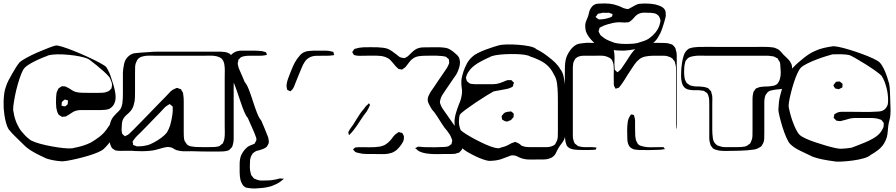

<svg xmlns="http://www.w3.org/2000/svg" viewBox="-44 -837 5098 1092"><path d="M589 -39Q579 -26 568.5 -13.5Q558 -1 546 10Q537 19 512.5 29.5Q488 40 456 49.5Q424 59 391.5 66.5Q359 74 334.5 78Q310 82 301 80Q260 77 221 65Q206 58 184 47.5Q162 37 140 24Q118 11 103 -2Q81 -24 51.5 -52Q22 -80 5 -102Q-4 -117 -10 -139.5Q-16 -162 -19 -184Q-22 -206 -23 -221Q-24 -236 -23.5 -259Q-23 -282 -20 -304.5Q-17 -327 -11 -342Q-5 -362 5 -381Q15 -400 26 -419Q35 -435 45 -451Q55 -467 66 -481Q77 -492 106 -508Q135 -524 169.5 -539Q204 -554 233 -565Q262 -576 273 -578Q282 -580 311 -571Q340 -562 378.5 -546.5Q417 -531 455 -513.5Q493 -496 522 -480.5Q551 -465 560 -456Q579 -427 590 -389Q597 -369 603 -348Q609 -327 612 -306Q614 -293 613.5 -278.5Q613 -264 607 -250Q599 -230 578 -218Q568 -214 555 -212.5Q542 -211 530 -211H443Q429 -211 415 -211Q401 -211 387 -207Q375 -203 365.5 -196.5Q356 -190 345 -183Q342 -182 338.5 -179.5Q335 -177 332 -175Q329 -174 326 -174Q323 -174 321 -174Q313 -172 309 -172Q305 -174 302 -177Q299 -179 295.5 -180.5Q292 -182 290 -184Q289 -186 287.5 -189Q286 -192 285 -193Q281 -201 279.5 -209Q278 -217 276 -225Q275 -239 274.5 -253Q274 -267 275 -281Q276 -290 276.5 -300Q277 -310 281 -318Q283 -322 284.5 -326Q286 -330 288 -333Q290 -335 293.5 -337.5Q297 -340 299 -341Q301 -342 303 -343.5Q305 -345 306 -346Q308 -347 311.5 -346.5Q315 -346 317 -346Q319 -346 322.5 -346Q326 -346 328 -345Q331 -344 334 -342.5Q337 -341 340 -339Q351 -334 361.5 -326.5Q372 -319 384 -315Q401 -310 419.5 -309.5Q438 -309 455 -309H519Q529 -309 539 -309.5Q549 -310 559 -313Q563 -315 567 -316Q571 -317 574 -319Q578 -321 580.5 -324.5Q583 -328 586 -330Q587 -332 588 -332.5Q589 -333 590 -334Q590 -338 591 -340Q591 -344 592.5 -348Q594 -352 593 -356Q593 -360 592 -364Q591 -368 590 -371Q586 -383 579 -397Q567 -412 546.5 -430.5Q526 -449 505 -466Q484 -483 469 -494Q460 -503 435 -510Q410 -517 378 -521.5Q346 -526 313.5 -527.5Q281 -529 256 -526.5Q231 -524 222 -518Q207 -513 183 -502.5Q159 -492 135 -479Q111 -466 96 -451Q87 -442 77 -417Q67 -392 57.5 -359Q48 -326 41.5 -293Q35 -260 32 -235Q29 -210 33 -201Q35 -184 40 -167Q45 -150 52 -134Q57 -123 63.5 -111.5Q70 -100 78 -90Q88 -78 98.5 -67Q109 -56 122 -46Q131 -37 156.5 -28Q182 -19 216 -11.5Q250 -4 283.5 1Q317 6 342.5 7Q368 8 377 4Q400 0 425 -7.5Q450 -15 472 -26Q495 -39 519.5 -57.5Q544 -76 560 -98Q568 -108 574 -118Q580 -128 587 -137L595 -146Q596 -146 596 -147Q596 -148 597 -148Q598 -148 600.5 -146Q603 -144 604 -144Q606 -143 608.5 -142Q611 -141 612 -140Q613 -139 612.5 -137.5Q612 -136 613 -135Q614 -131 614 -128Q614 -125 615 -122Q616 -118 615.5 -114Q615 -110 615 -106Q614 -88 607 -72Q600 -56 589 -39ZM326 -232Q329 -234 334 -237.5Q339 -241 340 -244Q342 -247 342 -252Q342 -257 342 -260Q344 -262 343 -265Q342 -267 341 -266.5Q340 -266 338 -267Q336 -268 331 -269.5Q326 -271 324 -271Q323 -270 321 -268Q319 -266 317 -265Q316 -264 313 -261.5Q310 -259 308 -257Q307 -255 307 -251Q307 -247 307 -244Q307 -243 306 -240Q305 -237 306 -236Q307 -235 311 -235Q317 -232 326 -232Z M1285 -339V-80Q1285 -64 1285 -46.5Q1285 -29 1280 -13Q1279 -10 1278 -6.5Q1277 -3 1275 0Q1274 2 1271.5 4Q1269 6 1267 8L1260 16Q1253 20 1244.5 21.5Q1236 23 1228 24Q1212 25 1195.5 25Q1179 25 1162 25Q1140 25 1105 24.5Q1070 24 1047 23Q1031 23 1015 23.5Q999 24 983 22Q972 20 960 17Q950 13 941 7Q932 1 921 0Q912 -2 903 -0.5Q894 1 886 3L843 15Q828 19 806 21Q784 23 762 23Q740 23 725 22Q704 20 683 20.5Q662 21 641 21Q634 21 626 20.5Q618 20 611 18Q609 17 606.5 15Q604 13 602 12Q601 10 598 9Q595 8 593 6Q592 4 591 1.5Q590 -1 588 -3Q584 -11 582 -18.5Q580 -26 579 -35Q578 -46 578 -57.5Q578 -69 578 -80Q578 -100 580 -120.5Q582 -141 592 -160Q597 -169 604.5 -177.5Q612 -186 619 -193Q623 -197 627 -200.5Q631 -204 634 -208Q642 -216 646 -227Q650 -238 652 -249Q654 -263 654.5 -278Q655 -293 655 -307Q655 -322 655 -344Q655 -366 655 -387.5Q655 -409 655 -424Q656 -447 662 -474.5Q668 -502 689 -519Q704 -532 723 -534.5Q742 -537 761 -538L808 -541Q823 -543 847 -543Q871 -543 894.5 -543Q918 -543 933 -543H1215Q1226 -542 1235.5 -541Q1245 -540 1255 -535Q1257 -534 1259.5 -533Q1262 -532 1263 -531Q1265 -530 1267 -527Q1269 -524 1270 -522Q1272 -521 1273.5 -518.5Q1275 -516 1276 -514Q1280 -506 1281 -495.5Q1282 -485 1283 -476Q1285 -461 1285.5 -434.5Q1286 -408 1285.5 -381.5Q1285 -355 1285 -339ZM1234 -123V-395Q1234 -414 1234.5 -433Q1235 -452 1232 -470Q1231 -478 1227.5 -486.5Q1224 -495 1218 -502Q1212 -508 1204 -511.5Q1196 -515 1188 -517Q1170 -521 1151 -520.5Q1132 -520 1114 -520H844Q825 -520 805 -520.5Q785 -521 767 -516Q759 -514 751.5 -510Q744 -506 739 -499Q737 -498 736 -495Q735 -492 734 -490Q725 -474 724.5 -455.5Q724 -437 724 -419V-318Q724 -301 723.5 -282Q723 -263 718 -246Q713 -223 700 -207Q690 -195 677.5 -185Q665 -175 657 -161Q651 -149 649.5 -135.5Q648 -122 648 -109Q647 -103 647.5 -97Q648 -91 649 -85Q650 -83 650 -80.5Q650 -78 651 -76Q653 -73 657 -70Q661 -67 663 -65Q666 -62 667 -62Q669 -62 672 -65Q675 -66 677.5 -67.5Q680 -69 683 -70Q688 -73 692.5 -77.5Q697 -82 701 -86Q710 -94 718.5 -103Q727 -112 735 -120Q746 -131 768 -153.5Q790 -176 815 -202Q840 -228 862 -250.5Q884 -273 895 -284Q907 -296 920.5 -311Q934 -326 950 -332Q953 -333 956.5 -335Q960 -337 963 -337Q965 -337 968.5 -335.5Q972 -334 974 -333Q976 -332 979.5 -331.5Q983 -331 985 -329Q987 -328 988 -325Q989 -322 990 -320Q992 -318 993.5 -315.5Q995 -313 996 -311Q998 -308 998 -300Q1000 -290 1000.5 -279.5Q1001 -269 1001 -258V-88Q1001 -75 1001.5 -61Q1002 -47 1006 -35Q1008 -33 1009.5 -30.5Q1011 -28 1012 -26Q1014 -24 1015.5 -21.5Q1017 -19 1018 -17Q1028 -7 1042.5 -4.5Q1057 -2 1070 -1Q1093 0 1124.5 0Q1156 0 1178 -1Q1184 -2 1191.5 -3Q1199 -4 1205 -7Q1207 -8 1209.5 -10.5Q1212 -13 1213 -14Q1215 -16 1218 -17.5Q1221 -19 1222 -20Q1224 -22 1224.5 -24.5Q1225 -27 1226 -28Q1232 -41 1233 -54Q1235 -71 1234.5 -87.5Q1234 -104 1234 -123ZM924 -125Q932 -154 936 -182Q937 -190 938 -199Q939 -208 938 -216Q938 -219 938.5 -224Q939 -229 937 -232Q936 -234 933 -236Q930 -238 928 -239Q927 -240 924.5 -242.5Q922 -245 921 -245Q919 -245 916 -242Q914 -241 911.5 -239.5Q909 -238 906 -236Q896 -230 886.5 -219Q877 -208 868 -199Q853 -184 832.5 -162.5Q812 -141 791 -119.5Q770 -98 755 -83Q746 -74 737 -65.5Q728 -57 720 -46Q719 -44 715.5 -40Q712 -36 711 -33Q710 -30 711 -26Q712 -22 713 -19Q713 -18 712.5 -16.5Q712 -15 713 -13Q714 -12 715.5 -12Q717 -12 718 -11Q722 -10 725.5 -8Q729 -6 733 -5Q736 -4 739.5 -4.5Q743 -5 747 -5Q760 -5 773 -7Q786 -9 798 -12Q813 -17 833.5 -28Q854 -39 873.5 -53.5Q893 -68 905 -83Q911 -93 915.5 -103Q920 -113 924 -125Z M1564 179Q1566 180 1567.5 179Q1569 178 1570 180Q1570 180 1568 182L1562 187Q1555 193 1546.5 199Q1538 205 1527 210Q1517 214 1507.5 218.5Q1498 223 1487 225Q1468 230 1447.5 232Q1427 234 1407 235Q1397 235 1387 234.5Q1377 234 1367 232Q1364 231 1361 231Q1358 231 1356 230Q1343 225 1335.5 213Q1328 201 1324 188Q1319 166 1319 142.5Q1319 119 1319 97Q1319 71 1326 50Q1331 38 1339 26Q1347 14 1357 5Q1359 3 1361 1Q1363 -1 1365 -2Q1372 -7 1380 -10Q1388 -13 1395 -16Q1397 -17 1400.5 -18.5Q1404 -20 1405 -21Q1406 -22 1406.5 -24.5Q1407 -27 1408 -28Q1410 -30 1411.5 -33.5Q1413 -37 1414 -40Q1415 -45 1413.5 -51.5Q1412 -58 1410 -62Q1407 -71 1403 -80.5Q1399 -90 1395 -99L1365 -167Q1356 -176 1345.5 -200.5Q1335 -225 1324.5 -257Q1314 -289 1303 -320.5Q1292 -352 1281.5 -376.5Q1271 -401 1262 -410Q1255 -426 1250 -444.5Q1245 -463 1247 -481Q1250 -501 1265 -519Q1280 -537 1299 -544Q1313 -549 1327.5 -549Q1342 -549 1355 -549Q1376 -549 1396.5 -549Q1417 -549 1438 -547Q1448 -547 1461 -542Q1463 -541 1465.5 -541Q1468 -541 1469 -539Q1470 -538 1470 -537Q1470 -536 1471 -534Q1471 -533 1473 -530Q1475 -527 1474 -526Q1474 -525 1470.5 -524.5Q1467 -524 1466 -523Q1457 -521 1448.5 -520.5Q1440 -520 1430 -520H1377Q1369 -520 1360 -519.5Q1351 -519 1343 -517Q1339 -516 1335 -515Q1331 -514 1328 -512Q1325 -511 1322.5 -508Q1320 -505 1318 -503Q1317 -502 1315 -500.5Q1313 -499 1312 -497Q1311 -496 1311 -493.5Q1311 -491 1311 -489Q1310 -486 1309 -482.5Q1308 -479 1308 -476Q1308 -472 1309 -468Q1310 -464 1311 -460Q1313 -451 1317 -442Q1321 -433 1325 -424Q1331 -411 1336.5 -397.5Q1342 -384 1348 -370Q1359 -359 1371 -328.5Q1383 -298 1394.5 -261.5Q1406 -225 1418 -194.5Q1430 -164 1441 -153Q1449 -134 1457 -116Q1465 -98 1472 -79Q1476 -70 1479.5 -60.5Q1483 -51 1484 -41Q1485 -37 1485 -30.5Q1485 -24 1483 -20Q1482 -18 1480.5 -15Q1479 -12 1478 -10Q1477 -9 1475.5 -6Q1474 -3 1472 -1Q1471 0 1468 1.5Q1465 3 1463 5Q1454 10 1444.5 13Q1435 16 1425 19Q1421 20 1417.5 20.5Q1414 21 1411 23Q1407 25 1401.5 29Q1396 33 1393 36Q1391 38 1390 41Q1389 44 1387 46Q1383 53 1380.5 62Q1378 71 1378 80Q1377 96 1377 114Q1377 132 1382 149Q1383 152 1384 155.5Q1385 159 1386 161Q1388 163 1390 165Q1392 167 1393 169Q1395 171 1396.5 173.5Q1398 176 1400 178Q1402 179 1405 180Q1408 181 1410 182Q1427 190 1445.5 190Q1464 190 1482 189Q1493 189 1505 187Q1517 185 1528 183Q1533 182 1539 180Q1545 178 1550 178Q1554 178 1557.5 178.5Q1561 179 1564 179ZM1854 -531Q1855 -531 1856 -528Q1857 -525 1856 -524Q1856 -525 1854 -523Q1851 -523 1848 -522.5Q1845 -522 1843 -522Q1832 -520 1820 -520Q1808 -520 1795 -520Q1776 -520 1754 -519.5Q1732 -519 1714 -509Q1707 -505 1700.5 -499Q1694 -493 1689 -485Q1679 -470 1672 -452Q1665 -434 1657 -416L1636 -364Q1633 -357 1630 -348.5Q1627 -340 1622 -333Q1621 -330 1617.5 -327Q1614 -324 1611 -321Q1608 -318 1608 -318Q1606 -317 1603 -320Q1601 -321 1596.5 -322.5Q1592 -324 1590 -326Q1589 -327 1589 -329.5Q1589 -332 1588 -333Q1587 -339 1586 -344Q1585 -349 1586 -355Q1588 -372 1593.5 -387Q1599 -402 1605 -418Q1613 -439 1622.5 -460.5Q1632 -482 1645 -501Q1653 -512 1662 -522.5Q1671 -533 1683 -539Q1697 -546 1712 -547Q1727 -548 1741 -549H1799Q1807 -549 1816.5 -548.5Q1826 -548 1834 -546L1847 -543Q1848 -542 1849.5 -542.5Q1851 -543 1852 -541Q1854 -539 1854 -531Z M2587 -48Q2591 -37 2590.5 -23Q2590 -9 2587 2Q2586 5 2585 9Q2584 13 2582 15Q2581 16 2579.5 17.5Q2578 19 2577 21Q2575 23 2572 26Q2569 29 2567 31Q2563 33 2558 33Q2549 37 2542 38Q2526 39 2510.5 39Q2495 39 2478 39Q2462 39 2446 39.5Q2430 40 2414 39Q2395 38 2376.5 35Q2358 32 2341 24Q2332 19 2324 11Q2323 11 2320.5 8.5Q2318 6 2318 6Q2318 4 2320 4Q2322 4 2323 3Q2325 2 2328.5 0Q2332 -2 2334 -3L2348 -2Q2356 -1 2363.5 -0.5Q2371 0 2378 0Q2401 1 2429 0.5Q2457 0 2479 -1Q2485 -1 2493 -2Q2501 -3 2506 -5Q2508 -6 2510.5 -8Q2513 -10 2515 -11Q2517 -13 2519.5 -14.5Q2522 -16 2523 -17Q2525 -19 2525 -23Q2525 -27 2526 -29Q2528 -33 2528 -37Q2528 -42 2524 -50Q2520 -62 2513.5 -72.5Q2507 -83 2499 -93Q2485 -108 2470.5 -131Q2456 -154 2441.5 -176.5Q2427 -199 2413 -214Q2403 -230 2394 -248Q2385 -266 2391 -286Q2392 -290 2394 -293Q2396 -296 2397 -299Q2402 -310 2409 -320Q2416 -330 2423 -340Q2439 -363 2454.5 -387Q2470 -411 2486 -433Q2492 -441 2497.5 -450Q2503 -459 2507 -469Q2508 -471 2509 -473.5Q2510 -476 2511 -479L2510 -487Q2510 -490 2510 -494Q2510 -498 2509 -499Q2507 -503 2500 -507Q2499 -509 2496.5 -511Q2494 -513 2492 -514Q2491 -515 2488.5 -515Q2486 -515 2484 -516Q2471 -519 2458 -519Q2439 -521 2418.5 -520.5Q2398 -520 2378 -520Q2359 -520 2339.5 -517.5Q2320 -515 2303 -503Q2292 -495 2283 -482.5Q2274 -470 2265 -459Q2262 -455 2258 -452Q2254 -449 2249 -446Q2248 -445 2246 -443.5Q2244 -442 2242 -441Q2241 -441 2238 -442Q2235 -443 2233 -443Q2231 -444 2227.5 -444Q2224 -444 2222 -445Q2220 -447 2218 -449.5Q2216 -452 2214 -453Q2207 -459 2201.5 -466Q2196 -473 2190 -480Q2183 -488 2176 -495.5Q2169 -503 2160 -507Q2151 -512 2140.5 -515Q2130 -518 2119 -519Q2097 -521 2071.5 -520.5Q2046 -520 2023 -520Q2016 -520 2007.5 -519.5Q1999 -519 1991 -520Q1987 -520 1983 -521Q1979 -522 1975 -523Q1971 -523 1969 -524Q1967 -526 1965.5 -530Q1964 -534 1962 -536Q1961 -538 1960 -539Q1959 -540 1959 -541Q1959 -542 1963 -546Q1965 -548 1967 -552Q1969 -556 1972 -558Q1974 -560 1977 -560Q1980 -560 1982 -561Q1993 -565 2003.5 -566Q2014 -567 2024 -568Q2044 -568 2064 -568.5Q2084 -569 2104 -568Q2118 -567 2133.5 -565.5Q2149 -564 2162 -559Q2176 -553 2188 -544Q2200 -535 2211 -527Q2216 -523 2222.5 -517.5Q2229 -512 2236 -510Q2239 -509 2243 -508.5Q2247 -508 2251 -507Q2253 -507 2254.5 -506.5Q2256 -506 2257 -507Q2259 -507 2261 -508Q2263 -509 2264 -510Q2277 -516 2284 -525Q2293 -534 2303 -543.5Q2313 -553 2325 -559Q2342 -567 2362.5 -567.5Q2383 -568 2402 -568H2460Q2469 -567 2478 -566.5Q2487 -566 2496 -564Q2509 -560 2520.5 -552.5Q2532 -545 2542 -536Q2548 -531 2554.5 -525Q2561 -519 2565 -512Q2567 -510 2567.5 -507Q2568 -504 2569 -502Q2574 -485 2571 -468Q2568 -451 2561 -434Q2556 -421 2548 -409Q2540 -397 2532 -386L2487 -320Q2479 -308 2471 -295.5Q2463 -283 2460 -268Q2460 -266 2459 -263Q2458 -260 2458 -257Q2458 -254 2459 -250.5Q2460 -247 2461 -244Q2466 -230 2475 -216.5Q2484 -203 2493 -191L2554 -104Q2563 -91 2573 -77.5Q2583 -64 2587 -48ZM2041 -202Q2023 -180 2004.5 -150.5Q1986 -121 1968 -98Q1958 -85 1947 -74Q1946 -74 1944 -71.5Q1942 -69 1941 -69Q1940 -69 1939.5 -72Q1939 -75 1939 -76Q1937 -80 1937 -83Q1937 -87 1940.5 -92Q1944 -97 1946 -102Q1964 -125 1984.5 -160Q2005 -195 2025 -217Q2030 -224 2035 -230.5Q2040 -237 2047 -242Q2048 -243 2051 -246.5Q2054 -250 2055 -250Q2056 -249 2056 -247Q2058 -245 2059.5 -242.5Q2061 -240 2059 -237Q2055 -227 2050.5 -218.5Q2046 -210 2041 -202ZM2248 -73Q2249 -71 2251 -68Q2253 -65 2253 -63Q2254 -61 2253.5 -58.5Q2253 -56 2253 -54Q2253 -51 2253 -47.5Q2253 -44 2252 -41Q2250 -34 2246 -27Q2242 -20 2238 -14Q2228 0 2216 12Q2204 24 2185 32Q2177 33 2166 37Q2147 40 2127 39.5Q2107 39 2087 39Q2069 39 2050.5 39Q2032 39 2015 37Q2008 35 2001 34Q1994 33 1986 31Q1985 30 1981.5 29Q1978 28 1976 27Q1975 26 1974 24Q1973 22 1971 21Q1970 20 1967 17Q1964 14 1964 13Q1964 12 1966.5 10Q1969 8 1970 7Q1971 6 1973 4.5Q1975 3 1976 2Q1978 1 1984 1Q1988 1 1991.5 0.5Q1995 0 1999 0Q2022 0 2057 0.5Q2092 1 2114 -3Q2134 -6 2150 -16Q2166 -26 2179 -42Q2187 -52 2194.5 -62Q2202 -72 2212 -78Q2214 -80 2218 -82.5Q2222 -85 2224 -86Q2227 -86 2233 -83Q2235 -83 2238.5 -82.5Q2242 -82 2244 -80Q2245 -79 2246 -77Q2247 -75 2248 -73Z M2804 69Q2788 74 2771 76Q2754 78 2737 78Q2726 77 2705 70Q2684 63 2660 51.5Q2636 40 2615 27.5Q2594 15 2583 4Q2567 -16 2559.5 -41.5Q2552 -67 2547 -89Q2541 -115 2541 -143Q2541 -166 2549 -193.5Q2557 -221 2566 -243Q2571 -254 2575 -266Q2579 -278 2581 -291Q2586 -313 2582.5 -334Q2579 -355 2580 -377Q2581 -391 2584.5 -404.5Q2588 -418 2592 -431Q2600 -454 2611.5 -475.5Q2623 -497 2642 -514Q2653 -525 2674 -535.5Q2695 -546 2719 -555Q2743 -564 2764 -570.5Q2785 -577 2796 -580Q2807 -583 2836.5 -584Q2866 -585 2901.5 -582.5Q2937 -580 2966.5 -574Q2996 -568 3007 -557Q3026 -548 3043.5 -536.5Q3061 -525 3077 -512Q3096 -498 3113.5 -481Q3131 -464 3143 -443Q3156 -428 3162 -399.5Q3168 -371 3170.5 -342.5Q3173 -314 3173 -299V-108Q3173 -94 3172.5 -79Q3172 -64 3167 -50Q3162 -35 3151.5 -22.5Q3141 -10 3133 4Q3125 17 3118 32.5Q3111 48 3097 57Q3093 60 3087 62Q3081 64 3076 66Q3063 70 3047 70Q3031 70 3017 70Q2995 70 2972 70.5Q2949 71 2927 65Q2912 60 2897.5 52.5Q2883 45 2866 47Q2862 47 2859 48Q2856 49 2853 51Q2840 55 2828.5 60Q2817 65 2804 69ZM3112 -403Q3105 -417 3097 -430.5Q3089 -444 3078 -456Q3057 -479 3025.5 -494Q2994 -509 2971 -516Q2962 -522 2939 -525.5Q2916 -529 2886.5 -529.5Q2857 -530 2827.5 -528.5Q2798 -527 2775 -523Q2752 -519 2743 -513Q2721 -504 2687 -485.5Q2653 -467 2632 -444Q2625 -436 2619 -426.5Q2613 -417 2609 -406Q2609 -404 2608 -401Q2607 -398 2606 -396Q2606 -392 2607.5 -388Q2609 -384 2610 -381Q2610 -380 2610.5 -378Q2611 -376 2615 -372Q2618 -370 2621.5 -367Q2625 -364 2628 -362Q2634 -360 2642.5 -359.5Q2651 -359 2657 -358H2720Q2735 -358 2750.5 -358Q2766 -358 2781 -360Q2791 -362 2800.5 -365Q2810 -368 2819 -372Q2824 -374 2830.5 -377Q2837 -380 2842 -381Q2844 -382 2847 -381.5Q2850 -381 2853 -381Q2855 -381 2858.5 -381.5Q2862 -382 2864 -381Q2869 -379 2871 -374Q2873 -373 2876 -370.5Q2879 -368 2879 -366Q2879 -365 2878 -362.5Q2877 -360 2876 -358Q2875 -356 2874.5 -351.5Q2874 -347 2872 -345Q2870 -342 2865 -340.5Q2860 -339 2857 -337Q2849 -333 2839.5 -331.5Q2830 -330 2822 -328Q2807 -325 2792 -322.5Q2777 -320 2763 -317Q2752 -311 2724 -294Q2696 -277 2664 -255.5Q2632 -234 2605.5 -214.5Q2579 -195 2571 -184Q2568 -175 2567.5 -165.5Q2567 -156 2566 -146Q2566 -122 2576 -97Q2585 -88 2608 -73.5Q2631 -59 2660.5 -43.5Q2690 -28 2719 -15Q2748 -2 2771 3.5Q2794 9 2803 3Q2816 0 2828.5 -4.5Q2841 -9 2853 -16Q2859 -20 2865 -22.5Q2871 -25 2878 -27Q2880 -28 2882.5 -29Q2885 -30 2886 -30Q2888 -30 2890 -28.5Q2892 -27 2893 -27Q2897 -26 2900 -24.5Q2903 -23 2906 -21Q2911 -19 2915 -15Q2919 -11 2923 -8Q2928 -7 2933.5 -5Q2939 -3 2943 -2Q2952 -1 2961 -0.5Q2970 0 2978 0H3034Q3048 0 3064 0Q3080 0 3093 -5Q3102 -7 3112 -15Q3115 -18 3117 -24Q3128 -41 3128.5 -61.5Q3129 -82 3129 -101V-261Q3129 -276 3128.5 -303.5Q3128 -331 3124.5 -359Q3121 -387 3112 -403ZM2828 -148 2817 -154Q2816 -155 2814.5 -155.5Q2813 -156 2812 -157Q2811 -159 2811 -162.5Q2811 -166 2810 -168L2809 -177Q2810 -179 2812 -181Q2814 -183 2815 -184Q2819 -190 2822 -193Q2829 -198 2837.5 -200Q2846 -202 2853 -202Q2855 -202 2858.5 -203Q2862 -204 2863 -203Q2866 -202 2869 -199Q2872 -196 2874 -194Q2875 -193 2876 -192.5Q2877 -192 2878 -190Q2879 -188 2877 -184Q2877 -182 2877.5 -177.5Q2878 -173 2876 -170Q2875 -169 2873 -166.5Q2871 -164 2869 -162L2862 -154Q2859 -153 2855.5 -152Q2852 -151 2849 -149Q2847 -148 2845 -147Q2843 -146 2841 -146Q2837 -145 2828 -148Z M3805 -491V-147Q3805 -140 3805 -132.5Q3805 -125 3804 -117Q3804 -115 3804 -112Q3804 -109 3803 -107Q3801 -105 3801 -104Q3801 -104 3801 -109V-192Q3801 -201 3801 -225Q3801 -249 3801 -279.5Q3801 -310 3801 -341Q3801 -372 3801 -396Q3801 -420 3801 -429Q3801 -441 3800.5 -453Q3800 -465 3796 -477Q3795 -479 3795 -482Q3795 -485 3793 -487Q3792 -490 3790 -492.5Q3788 -495 3786 -496Q3785 -498 3783 -501Q3781 -504 3779 -505Q3775 -508 3769.5 -511Q3764 -514 3759 -515Q3747 -520 3733.5 -520Q3720 -520 3708 -520Q3693 -520 3671.5 -520Q3650 -520 3628.5 -516Q3607 -512 3592 -500Q3576 -487 3564 -469.5Q3552 -452 3541 -435Q3533 -422 3524.5 -409.5Q3516 -397 3508 -383Q3503 -375 3497.5 -367Q3492 -359 3486 -351Q3483 -348 3480.5 -344Q3478 -340 3475 -338Q3473 -337 3470 -336.5Q3467 -336 3465 -335Q3464 -335 3461 -333.5Q3458 -332 3457 -333Q3456 -333 3455 -336Q3454 -339 3453 -340Q3452 -342 3450.5 -345Q3449 -348 3448 -350Q3447 -355 3447 -360Q3447 -365 3447 -369Q3446 -388 3446.5 -406.5Q3447 -425 3447 -444Q3446 -452 3446 -461.5Q3446 -471 3443 -479Q3441 -488 3435 -498Q3429 -505 3421 -509Q3413 -513 3405 -516Q3389 -521 3370 -520.5Q3351 -520 3334 -520H3302Q3289 -520 3275 -520Q3261 -520 3249 -516Q3245 -515 3239 -511.5Q3233 -508 3230 -505Q3227 -502 3224 -496Q3221 -490 3219 -486Q3216 -479 3215.5 -470.5Q3215 -462 3214 -454V-86Q3214 -74 3214 -61.5Q3214 -49 3218 -38Q3219 -34 3221.5 -28Q3224 -22 3227 -19Q3230 -16 3234 -14Q3236 -12 3238.5 -10Q3241 -8 3244 -6L3257 -3Q3270 0 3283 0Q3296 0 3309 0Q3317 0 3324.5 0Q3332 0 3339 1Q3342 2 3347 2Q3349 2 3348 5Q3347 6 3346 9.5Q3345 13 3343 14Q3342 15 3338 14.5Q3334 14 3332 15Q3326 15 3320 15.5Q3314 16 3308 16Q3288 16 3267 16Q3246 16 3226 14Q3213 13 3200.5 8Q3188 3 3180 -8Q3179 -10 3178 -13Q3177 -16 3176 -18Q3172 -29 3171 -40Q3170 -51 3169 -62V-369Q3169 -384 3168.5 -409Q3168 -434 3169 -459Q3170 -484 3174 -499Q3179 -522 3196.5 -547.5Q3214 -573 3236 -584Q3246 -588 3256.5 -589.5Q3267 -591 3277 -592Q3291 -594 3305.5 -593.5Q3320 -593 3333 -593Q3349 -593 3364 -593.5Q3379 -594 3394 -592Q3402 -591 3411 -589Q3420 -587 3426 -583Q3429 -581 3431.5 -578Q3434 -575 3436 -572L3443 -566Q3444 -565 3444 -562.5Q3444 -560 3445 -558Q3447 -551 3448 -545.5Q3449 -540 3450 -532Q3452 -514 3451 -496Q3450 -478 3451 -461Q3451 -457 3451.5 -453Q3452 -449 3452 -445Q3452 -441 3453 -439Q3454 -438 3457 -436Q3460 -434 3461 -432Q3462 -431 3464.5 -428.5Q3467 -426 3468 -426Q3469 -426 3471 -428Q3473 -430 3474 -431Q3484 -438 3491 -448Q3505 -468 3518 -488Q3531 -508 3544 -528Q3557 -547 3574.5 -563Q3592 -579 3614 -586Q3636 -594 3661 -593.5Q3686 -593 3708 -593Q3723 -593 3739 -592.5Q3755 -592 3769 -587Q3772 -586 3775.5 -585Q3779 -584 3781 -582Q3783 -581 3785 -578.5Q3787 -576 3789 -574Q3791 -572 3793 -569.5Q3795 -567 3796 -565Q3798 -563 3798.5 -559Q3799 -555 3800 -552Q3805 -538 3805 -523Q3805 -508 3805 -491ZM3703 15Q3681 16 3647.5 16.5Q3614 17 3591 16Q3583 15 3574 14.5Q3565 14 3557 11Q3554 10 3551.5 8Q3549 6 3546 5Q3545 3 3543 2Q3541 1 3539 0Q3537 -2 3536 -4.5Q3535 -7 3533 -9Q3528 -18 3526 -28Q3524 -38 3524 -48Q3523 -71 3523 -95Q3523 -119 3526 -141Q3528 -161 3539 -177Q3540 -179 3542 -182Q3544 -185 3545 -186L3553 -185Q3554 -184 3557 -184Q3560 -184 3561 -183Q3563 -181 3563 -176Q3567 -166 3568 -152Q3568 -130 3568 -108Q3568 -86 3569 -64Q3570 -54 3572 -44Q3574 -34 3580 -26Q3582 -20 3585 -17Q3592 -10 3601 -7.5Q3610 -5 3618 -3Q3637 1 3658 0.5Q3679 0 3698 0H3730Q3733 3 3736 9Q3738 11 3738 11Q3738 12 3734.5 12Q3731 12 3730 12Q3718 15 3703 15ZM3712 -649Q3705 -635 3697 -622Q3689 -609 3677 -598Q3666 -587 3641.5 -577.5Q3617 -568 3588.5 -561.5Q3560 -555 3535.5 -552Q3511 -549 3500 -549Q3484 -549 3468 -550Q3452 -551 3437 -553Q3417 -556 3397.5 -561Q3378 -566 3360 -575Q3338 -589 3317.5 -612Q3297 -635 3289 -657Q3286 -667 3285 -678.5Q3284 -690 3285 -700Q3287 -711 3291 -720.5Q3295 -730 3299 -740Q3303 -750 3305 -760.5Q3307 -771 3311 -781Q3316 -791 3323 -799.5Q3330 -808 3340 -812Q3348 -816 3358 -816Q3368 -816 3376 -817Q3399 -818 3422 -816Q3445 -814 3466 -806Q3480 -802 3492 -795.5Q3504 -789 3517 -787Q3524 -785 3528 -786Q3531 -786 3534.5 -788Q3538 -790 3540 -791Q3552 -797 3562.5 -803.5Q3573 -810 3586 -814Q3594 -816 3603 -816Q3612 -816 3621 -817Q3641 -817 3662 -815Q3683 -813 3702 -806Q3715 -802 3726 -794Q3737 -786 3741 -772Q3742 -770 3742 -766.5Q3742 -763 3742 -761Q3744 -749 3741 -737.5Q3738 -726 3735 -715Q3730 -699 3725 -683Q3720 -667 3712 -649ZM3703 -746Q3700 -748 3696 -752Q3692 -756 3688 -758Q3682 -761 3673.5 -762Q3665 -763 3658 -764Q3640 -765 3619.5 -765Q3599 -765 3582 -755Q3571 -748 3562 -736.5Q3553 -725 3542 -717Q3540 -716 3537.5 -714.5Q3535 -713 3533 -711Q3531 -710 3527.5 -710Q3524 -710 3522 -710Q3509 -708 3495.5 -709.5Q3482 -711 3468 -710Q3454 -709 3440.5 -706Q3427 -703 3413 -699Q3403 -696 3393.5 -692.5Q3384 -689 3375 -684Q3374 -683 3370.5 -681.5Q3367 -680 3366 -678Q3365 -677 3364.5 -674.5Q3364 -672 3364 -670Q3363 -668 3361.5 -664Q3360 -660 3361 -657Q3361 -655 3363 -653Q3365 -649 3366.5 -645.5Q3368 -642 3370 -639Q3372 -636 3375 -633.5Q3378 -631 3381 -629Q3392 -619 3407 -611.5Q3422 -604 3437 -599Q3448 -593 3469.5 -590Q3491 -587 3515 -587Q3539 -587 3560.5 -589Q3582 -591 3593 -596Q3607 -600 3621 -605Q3635 -610 3647 -618Q3667 -632 3682.5 -650.5Q3698 -669 3706 -691Q3708 -699 3710.5 -708Q3713 -717 3712 -724Q3711 -729 3708.5 -734.5Q3706 -740 3703 -746ZM3437 -743Q3438 -746 3438.5 -749.5Q3439 -753 3440 -757Q3439 -759 3434 -759Q3431 -760 3428 -761Q3425 -762 3423 -763Q3419 -765 3415 -764.5Q3411 -764 3406 -764Q3397 -765 3387.5 -764.5Q3378 -764 3370 -761Q3367 -760 3363 -760Q3359 -760 3357 -758Q3354 -756 3351.5 -751.5Q3349 -747 3347 -745Q3346 -744 3344.5 -743Q3343 -742 3344 -740Q3344 -739 3346.5 -737.5Q3349 -736 3350 -735Q3352 -734 3355 -731Q3358 -728 3360 -727Q3363 -726 3368 -726.5Q3373 -727 3376 -727Q3383 -727 3389.5 -728.5Q3396 -730 3403 -731Q3411 -733 3419.5 -735.5Q3428 -738 3437 -743Z M4461 -384Q4459 -375 4456.5 -365.5Q4454 -356 4446 -348Q4440 -342 4431.5 -339Q4423 -336 4415 -334Q4400 -330 4384.5 -329Q4369 -328 4353 -325Q4346 -324 4337.5 -321.5Q4329 -319 4324 -314Q4321 -312 4319 -308.5Q4317 -305 4315 -303Q4311 -299 4310 -296Q4309 -294 4308 -290.5Q4307 -287 4306 -284Q4303 -271 4303 -256.5Q4303 -242 4303 -228V-87Q4303 -69 4302.5 -49Q4302 -29 4291 -13Q4290 -11 4288.5 -8.5Q4287 -6 4285 -4Q4283 -2 4280 -1Q4277 0 4275 2Q4259 12 4240.5 14Q4222 16 4204 18Q4162 21 4121 21Q4102 21 4082.5 21.5Q4063 22 4044 19Q4036 17 4027 14.5Q4018 12 4011 7Q4009 5 4007.5 2.5Q4006 0 4004 -2Q4003 -4 4001 -6Q3999 -8 3998 -10Q3997 -13 3996 -17Q3995 -21 3994 -24Q3990 -37 3990 -50.5Q3990 -64 3990 -77V-237Q3990 -251 3989.5 -266.5Q3989 -282 3984 -295Q3983 -297 3981.5 -301Q3980 -305 3978 -307Q3977 -309 3974 -310.5Q3971 -312 3969 -313L3960 -320Q3957 -321 3953.5 -321Q3950 -321 3947 -322Q3929 -325 3910.5 -324Q3892 -323 3874 -327Q3862 -329 3853 -336Q3846 -341 3841.5 -349Q3837 -357 3835 -364Q3829 -384 3829.5 -406Q3830 -428 3831 -447Q3832 -455 3833 -463.5Q3834 -472 3835 -480Q3838 -501 3845.5 -523.5Q3853 -546 3872 -559Q3874 -561 3877 -561.5Q3880 -562 3882 -563Q3893 -567 3905 -568Q3917 -569 3929 -570Q3952 -571 3986.5 -570.5Q4021 -570 4043 -570H4251Q4269 -570 4287 -570.5Q4305 -571 4323 -570Q4332 -569 4341.5 -568.5Q4351 -568 4360 -566Q4369 -563 4381 -557Q4390 -551 4397.5 -542.5Q4405 -534 4412 -526Q4423 -515 4435.5 -503.5Q4448 -492 4455 -477Q4459 -470 4460 -462Q4461 -454 4462 -446Q4463 -431 4463 -416Q4463 -401 4461 -384ZM4394 -466Q4393 -471 4393 -475.5Q4393 -480 4391 -484Q4390 -487 4387.5 -490Q4385 -493 4383 -496Q4381 -502 4379 -504Q4378 -506 4375.5 -506.5Q4373 -507 4371 -508Q4368 -510 4365 -512Q4362 -514 4358 -515Q4354 -517 4350 -517Q4346 -517 4341 -518Q4331 -520 4321 -520Q4311 -520 4301 -520H3976Q3958 -520 3939.5 -520.5Q3921 -521 3902 -518Q3895 -517 3885.5 -514.5Q3876 -512 3870 -507Q3868 -506 3866 -503.5Q3864 -501 3862 -499L3855 -490Q3854 -488 3853.5 -484.5Q3853 -481 3852 -479Q3849 -468 3848 -456.5Q3847 -445 3847 -434Q3847 -427 3847 -420Q3847 -413 3848 -405Q3849 -399 3850 -392Q3851 -385 3854 -379Q3856 -376 3858 -371.5Q3860 -367 3862 -364Q3864 -363 3866.5 -361.5Q3869 -360 3871 -358Q3873 -357 3875.5 -355Q3878 -353 3880 -352Q3882 -351 3885 -350.5Q3888 -350 3890 -349Q3901 -346 3912.5 -345.5Q3924 -345 3935 -345Q3946 -344 3956 -343Q3966 -342 3976 -338Q3978 -337 3980.5 -337Q3983 -337 3984 -335Q3986 -334 3988.5 -330.5Q3991 -327 3993 -325L3999 -319Q4001 -317 4001.5 -313Q4002 -309 4003 -306Q4008 -293 4007.5 -277.5Q4007 -262 4007 -248V-98Q4007 -76 4010.5 -50Q4014 -24 4036 -10Q4038 -9 4041.5 -8Q4045 -7 4048 -6Q4063 0 4080.5 0Q4098 0 4114 0Q4128 0 4143 0Q4158 0 4172 -1Q4180 -2 4188.5 -3Q4197 -4 4204 -8Q4207 -9 4211 -13Q4213 -15 4217 -17Q4221 -19 4222 -21Q4224 -23 4225 -26Q4226 -29 4227 -31Q4235 -46 4235.5 -64Q4236 -82 4236 -98V-245Q4236 -259 4236 -274.5Q4236 -290 4239 -304L4242 -316Q4244 -318 4245.5 -320Q4247 -322 4248 -324Q4250 -326 4251.5 -329Q4253 -332 4255 -333Q4257 -336 4262 -336Q4273 -342 4285 -343Q4300 -345 4315.5 -345Q4331 -345 4346 -348Q4351 -348 4359 -350Q4363 -352 4368.5 -354.5Q4374 -357 4377 -360Q4380 -363 4382 -367Q4389 -377 4392 -389Q4397 -407 4396.5 -426.5Q4396 -446 4394 -466Z M5000 -57Q4997 -48 4993 -38.5Q4989 -29 4984 -21Q4971 0 4950.5 16Q4930 32 4908 44Q4897 55 4869.5 63Q4842 71 4809.5 75.5Q4777 80 4749.5 81.5Q4722 83 4711 82Q4696 80 4666.5 75.5Q4637 71 4607.5 63.5Q4578 56 4563 47Q4541 36 4507.5 20.5Q4474 5 4451 -17Q4440 -28 4428 -55.5Q4416 -83 4406 -115.5Q4396 -148 4389.5 -175.5Q4383 -203 4383 -214Q4384 -234 4386 -254Q4388 -274 4393 -293Q4397 -310 4402.5 -327.5Q4408 -345 4415 -361Q4425 -384 4437 -408Q4449 -432 4466 -452Q4479 -466 4493 -478.5Q4507 -491 4522 -503Q4538 -516 4555 -527.5Q4572 -539 4591 -547Q4614 -558 4640 -564Q4666 -570 4688 -573Q4697 -576 4724.5 -570.5Q4752 -565 4788 -554Q4824 -543 4859.5 -530Q4895 -517 4922.5 -504Q4950 -491 4959 -482Q4973 -467 4983.5 -444.5Q4994 -422 5001.5 -399Q5009 -376 5013 -361Q5017 -340 5017.5 -318.5Q5018 -297 5019 -275Q5019 -253 5020.5 -230Q5022 -207 5020 -184Q5019 -168 5014.5 -152.5Q5010 -137 5008 -120Q5006 -105 5005 -89.5Q5004 -74 5000 -57ZM4691 -528Q4680 -525 4655 -517.5Q4630 -510 4601 -499Q4572 -488 4547 -475.5Q4522 -463 4511 -452Q4502 -443 4491.5 -420.5Q4481 -398 4471.5 -368.5Q4462 -339 4454.5 -309.5Q4447 -280 4443.5 -257.5Q4440 -235 4442 -226Q4444 -215 4449.5 -193.5Q4455 -172 4463.5 -148Q4472 -124 4482.5 -102.5Q4493 -81 4504 -70Q4513 -61 4536.5 -50Q4560 -39 4591 -28.5Q4622 -18 4653 -9Q4684 0 4707.5 5Q4731 10 4740 9Q4769 8 4799 3Q4810 -1 4831 -9Q4852 -17 4876 -27Q4900 -37 4921 -49Q4942 -61 4953 -72Q4968 -87 4977 -106Q4978 -108 4979 -110.5Q4980 -113 4981 -115Q4982 -118 4981.5 -121Q4981 -124 4982 -127Q4982 -129 4982.5 -132.5Q4983 -136 4982 -138Q4981 -140 4979 -142.5Q4977 -145 4975 -147Q4974 -149 4972 -151.5Q4970 -154 4968 -155Q4965 -157 4957 -159Q4947 -163 4936.5 -164Q4926 -165 4915 -166H4851Q4838 -166 4824.5 -166Q4811 -166 4797 -164Q4785 -162 4773.5 -158Q4762 -154 4750 -152Q4746 -151 4742 -149.5Q4738 -148 4734 -148Q4730 -148 4726 -149Q4722 -150 4718 -150Q4717 -151 4715.5 -150.5Q4714 -150 4713 -151Q4711 -153 4708.5 -155.5Q4706 -158 4704 -160Q4703 -161 4701 -163Q4699 -165 4698 -166Q4697 -168 4698 -172Q4699 -176 4700 -177Q4700 -179 4700 -182Q4700 -185 4701 -186Q4702 -188 4705.5 -189.5Q4709 -191 4710 -192Q4724 -201 4741 -201Q4758 -201 4774 -201Q4785 -201 4807.5 -201Q4830 -201 4856.5 -200.5Q4883 -200 4905.5 -200.5Q4928 -201 4939 -202Q4947 -202 4956.5 -203Q4966 -204 4974 -207Q4994 -215 5003 -237Q5006 -244 5006.5 -253Q5007 -262 5007 -269Q5007 -300 4999 -334Q4994 -354 4987 -372.5Q4980 -391 4969 -407Q4958 -418 4932.5 -436Q4907 -454 4877.5 -472.5Q4848 -491 4822.5 -505.5Q4797 -520 4786 -524Q4764 -528 4740 -528.5Q4716 -529 4691 -528ZM4699 -357 4708 -368Q4709 -369 4709.5 -370Q4710 -371 4711 -372Q4713 -373 4717 -372.5Q4721 -372 4723 -373Q4725 -373 4728 -373.5Q4731 -374 4732 -373Q4735 -372 4738 -369Q4741 -366 4743 -364Q4747 -362 4748 -360Q4749 -359 4748 -355Q4747 -351 4747 -349Q4747 -348 4747.5 -345Q4748 -342 4747 -340Q4746 -339 4742.5 -337.5Q4739 -336 4737 -335Q4735 -334 4732 -332Q4729 -330 4727 -330Q4726 -329 4723.5 -330Q4721 -331 4719 -331Q4717 -332 4712.5 -332.5Q4708 -333 4706 -334Q4704 -336 4702.5 -339.5Q4701 -343 4699 -345Q4698 -347 4697 -348Q4696 -349 4696 -350Q4696 -351 4699 -357Z"/></svg>

Font: Rubik Vinyl
Style: Regular
Weight: 400
Designer: Hubert and Fischer, NaN
Foundry: Hubert and Fischer, NaN
Version: Version 2.200